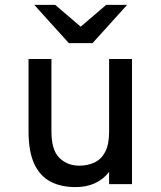

<svg xmlns="http://www.w3.org/2000/svg" viewBox="-20 -752 656 784"><path d="M288.5 12Q228.5 12 185.5 -10.8Q142.5 -33.5 119.5 -83.8Q96.5 -134 96.5 -217V-511H190V-215.5Q190 -138.5 222.8 -107Q255.5 -75.5 303.5 -75.5Q337 -75.5 364.8 -88Q392.5 -100.5 409 -130.8Q425.5 -161 425.5 -213.5V-511H519V0H425.5V-50Q401.5 -19 367 -3.5Q332.5 12 288.5 12ZM261 -576 120 -732H205.5L309.5 -643L413.5 -732H499L358 -576Z"/></svg>

Font: Overpass Mono Light Medium
Style: Regular
Weight: 500
Monospace: yes
Version: Version 4.000